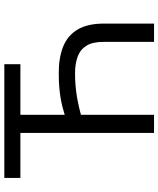

<svg xmlns="http://www.w3.org/2000/svg" viewBox="62 -830 768 933"><g transform="rotate(-90 446.5 -364.0)"><path d="M600.6 -727.5V-649.4H47.9V-727.5ZM797.9 0H709V-243.2Q709.5 -297.4 690.7 -327.9Q671.9 -358.4 637.5 -371.1Q603 -383.8 555.7 -383.8Q526.4 -383.8 498.8 -381.6Q471.2 -379.4 444.6 -375Q418 -370.6 392.6 -364.7Q367.2 -358.9 342.8 -351.6V-430.7Q366.7 -438 389.9 -444.1Q413.1 -450.2 438.2 -454.3Q463.4 -458.5 491.9 -460.7Q520.5 -462.9 555.7 -462.9Q631.3 -463.4 685.3 -441.9Q739.3 -420.4 768.6 -372.1Q797.9 -323.7 797.9 -243.2ZM354.5 0H266.6V-727.5H354.5Z"/></g></svg>

Font: Inter V
Style: 
Weight: 400
Designer: Rasmus Andersson
Foundry: rsms
Version: Version 4.000;git-a3f224843